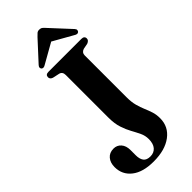

<svg xmlns="http://www.w3.org/2000/svg" viewBox="-284 -930 987 987"><g transform="rotate(-45 210.0 -436.0)"><path d="M362.5 -123Q362.5 -61.5 313.5 -25Q264.5 11.5 182 11.5Q104 11.5 61.5 -22Q19 -55.5 19 -110.5Q19 -142.5 35.8 -162.2Q52.5 -182 82.5 -182Q107 -182 123 -164Q139 -146 139 -114.5V-76.5Q139 -49.5 150.2 -34.2Q161.5 -19 188.5 -19Q214.5 -19 230 -36.8Q245.5 -54.5 245.5 -88.5Q245.5 -113.5 235 -135.5Q224.5 -157.5 211 -181.8Q197.5 -206 187 -237.8Q176.5 -269.5 176.5 -313.5V-623Q176.5 -646.5 157 -651.5L120 -659.5Q103.5 -665 103.5 -679Q103.5 -697.5 125 -697.5H364Q386 -697.5 386 -679Q386 -665.5 368 -658.5L337 -652.5Q316.5 -645.5 316.5 -626V-321.5Q316.5 -286 323.5 -260.2Q330.5 -234.5 339.5 -213.5Q348.5 -192.5 355.5 -171Q362.5 -149.5 362.5 -123ZM138 -737Q121.5 -726 112 -734.5Q108.5 -737.5 108 -744Q107.5 -750.5 114 -757.5L211.5 -863.5Q220.5 -873 227.2 -878.8Q234 -884.5 244.5 -884.5Q255.5 -884.5 262.5 -879Q269.5 -873.5 278 -863.5L376 -757.5Q382.5 -750.5 381.8 -744.2Q381 -738 377.5 -734.5Q368.5 -726 352 -737L245 -797.5Z"/></g></svg>

Font: Fraunces 144pt Soft SemiBold
Style: Regular
Weight: 600
Version: Version 1.000;[b76b70a41]